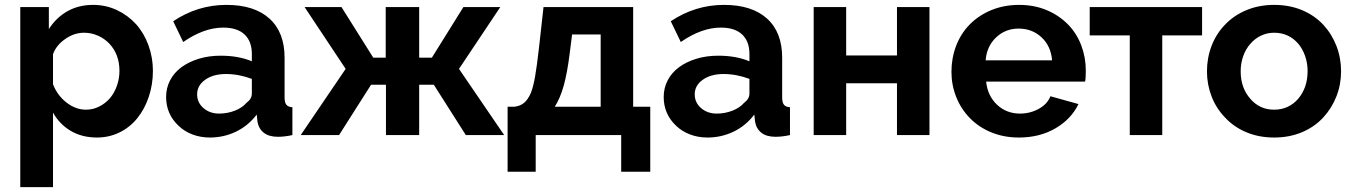

<svg xmlns="http://www.w3.org/2000/svg" viewBox="-20 -553 5539 786"><path d="M542 -69Q572 -106 589 -156.5Q606 -207 606 -263Q606 -317 588 -367Q570 -417 537 -454Q503 -491 458 -512Q413 -533 361 -533Q302 -533 256 -507Q210 -481 180 -434V-524H63V213H197V-92Q224 -44 270 -17Q316 10 377 10Q426 10 468.5 -10.5Q511 -31 542 -69ZM197 -208V-331Q210 -368 248 -394Q284 -419 324 -419Q354 -419 381 -407Q408 -395 428 -374Q469 -330 469 -263Q469 -232 459 -203Q449 -174 431 -152Q412 -130 386.5 -117Q361 -104 332 -104Q290 -104 252.5 -133Q215 -162 197 -208Z M1031 -84 1034 -55Q1039 -26 1060 -9.5Q1081 7 1118 7Q1145 7 1177 0V-114Q1160 -115 1152.5 -124Q1145 -133 1145 -154V-317Q1145 -421 1083 -477Q1021 -533 907 -533Q789 -533 689 -466L730 -381Q815 -440 894 -440Q951 -440 981 -412Q1011 -384 1011 -332V-302Q957 -325 883 -325Q835 -325 794 -312.5Q753 -300 723 -278Q693 -256 676.5 -224.5Q660 -193 660 -156Q660 -86 711 -38Q735 -15 768 -2.5Q801 10 839 10Q896 10 946 -14Q996 -38 1031 -84ZM787 -167Q787 -203 820 -226.5Q853 -250 905 -250Q958 -250 1011 -230V-170Q1011 -148 989 -132Q972 -112 941.5 -100Q911 -88 877 -88Q839 -88 813 -110.5Q787 -133 787 -167Z M1395 -271 1211 0H1368L1499 -206H1560V0H1696V-206H1756L1887 0H2044L1859 -271L2028 -524H1877L1748 -317H1696V-524H1559V-317H1508L1378 -524H1227Z M2173 150V0H2523V150H2642V-116H2572V-524H2205L2187 -362Q2178 -282 2170.5 -239.5Q2163 -197 2153 -172Q2141 -145 2125.5 -132Q2110 -119 2086 -116H2058V150ZM2312 -333 2322 -412H2439V-116H2251Q2273 -150 2287.5 -201.5Q2302 -253 2312 -333Z M3068 -84 3071 -55Q3076 -26 3097 -9.5Q3118 7 3155 7Q3182 7 3214 0V-114Q3197 -115 3189.5 -124Q3182 -133 3182 -154V-317Q3182 -421 3120 -477Q3058 -533 2944 -533Q2826 -533 2726 -466L2767 -381Q2852 -440 2931 -440Q2988 -440 3018 -412Q3048 -384 3048 -332V-302Q2994 -325 2920 -325Q2872 -325 2831 -312.5Q2790 -300 2760 -278Q2730 -256 2713.5 -224.5Q2697 -193 2697 -156Q2697 -86 2748 -38Q2772 -15 2805 -2.5Q2838 10 2876 10Q2933 10 2983 -14Q3033 -38 3068 -84ZM2824 -167Q2824 -203 2857 -226.5Q2890 -250 2942 -250Q2995 -250 3048 -230V-170Q3048 -148 3026 -132Q3009 -112 2978.5 -100Q2948 -88 2914 -88Q2876 -88 2850 -110.5Q2824 -133 2824 -167Z M3311 -524V0H3444V-212H3652V0H3785V-524H3652V-326H3444V-524Z M4395 -127 4280 -159Q4268 -127 4232.5 -107.5Q4197 -88 4156 -88Q4101 -88 4063 -123Q4023 -160 4017 -219H4422Q4425 -230 4425 -264Q4425 -318 4406.5 -367Q4388 -416 4353 -452Q4316 -490 4265 -511.5Q4214 -533 4152 -533Q4090 -533 4038 -511.5Q3986 -490 3949 -452Q3913 -415 3894 -365Q3875 -315 3875 -259Q3875 -205 3894.5 -156Q3914 -107 3950 -70Q3987 -32 4038.5 -11Q4090 10 4151 10Q4236 10 4300.5 -27.5Q4365 -65 4395 -127ZM4058 -400Q4096 -436 4150 -436Q4205 -436 4243.5 -400.5Q4282 -365 4287 -306H4015Q4019 -363 4058 -400Z M4901 -408V-524H4441V-408H4605V0H4738V-408Z M5397 -72Q5432 -110 5451 -158.5Q5470 -207 5470 -261Q5470 -316 5451 -365Q5432 -414 5397 -452Q5360 -491 5309 -512Q5258 -533 5196 -533Q5134 -533 5082.5 -511.5Q5031 -490 4995 -452Q4959 -415 4940 -365.5Q4921 -316 4921 -261Q4921 -207 4940 -158Q4959 -109 4995 -72Q5031 -33 5082.5 -11.5Q5134 10 5196 10Q5258 10 5309.5 -11.5Q5361 -33 5397 -72ZM5099 -374Q5117 -395 5142 -407Q5167 -419 5196 -419Q5255 -419 5294 -375Q5312 -354 5322.5 -324.5Q5333 -295 5333 -262Q5333 -194 5294 -148Q5255 -104 5196 -104Q5137 -104 5099 -148Q5059 -193 5059 -261Q5059 -294 5069.5 -323.5Q5080 -353 5099 -374Z"/></svg>

Font: RT Raleway Bold
Style: Regular
Weight: 400
Designer: Matt McInerney, Pablo Impallari, Rodrigo Fuenzalida — Edited by Milan Moffatt in April 2016
Foundry: Matt McInerney, Pablo Impallari, Rodrigo Fuenzalida — Edited by Milan Moffatt in April 2016
Version: Version 3.001